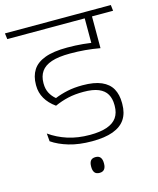

<svg xmlns="http://www.w3.org/2000/svg" viewBox="-134 -710 786 958"><g transform="rotate(-15 259.0 -231.0)"><path d="M326 -597.5H526.5L522.5 -628H322ZM425 -608H388V-484L425 -484.5ZM534.5 -597.5 531 -628H-16L-12 -597.5ZM388 -609.5V-447.5Q390 -446 395 -444Q400 -442 405.8 -440Q411.5 -438 416.8 -436.5Q422 -435 425.5 -434V-609.5ZM56.5 -91.5 60 -50.5Q95.5 -26 146.8 -10.8Q198 4.5 265.5 4.5Q331.5 4.5 374.2 -11.2Q417 -27 437.8 -58.2Q458.5 -89.5 458.5 -136V-142.5Q458.5 -185 441.8 -215.2Q425 -245.5 387.8 -261.8Q350.5 -278 290.5 -278Q247 -278 212 -270.5Q177 -263 146.5 -250.5Q127.5 -266 116.5 -287Q105.5 -308 105.5 -336V-339Q105.5 -374 122.2 -398.2Q139 -422.5 175.5 -434.8Q212 -447 272 -447Q311.5 -447 348.8 -443.8Q386 -440.5 425.5 -433.5V-464.5Q386 -472 347 -475.8Q308 -479.5 265.5 -479.5Q194 -479.5 150.2 -463.2Q106.5 -447 86.8 -415.8Q67 -384.5 67 -340.5V-336Q67 -299.5 84.8 -268.8Q102.5 -238 137 -213.5Q171.5 -229 206.8 -237Q242 -245 286.5 -245Q335 -245 364.2 -232.8Q393.5 -220.5 406.5 -197.5Q419.5 -174.5 419.5 -142.5V-137Q419.5 -101 402.8 -77Q386 -53 351.2 -41Q316.5 -29 263.5 -29Q200.5 -29 149.2 -45.5Q98 -62 56.5 -91.5ZM260.5 166.5Q277.5 166.5 285.5 156.2Q293.5 146 293.5 128Q293.5 127.5 293.5 126Q293.5 124.5 293.5 124Q293.5 105.5 285.5 95.2Q277.5 85 260.5 85Q243 85 235.2 95.2Q227.5 105.5 227.5 124Q227.5 124.5 227.5 126Q227.5 127.5 227.5 128Q227.5 146 235.2 156.2Q243 166.5 260.5 166.5Z"/></g></svg>

Font: Anek Devanagari ExtraLight
Style: Regular
Weight: 250
Designer: Kailash Malviya (Devanagari) & Yesha Goshar (Latin)
Foundry: Ek Type
Version: Version 1.003